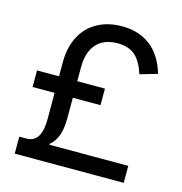

<svg xmlns="http://www.w3.org/2000/svg" viewBox="-102 -792 820 864"><g transform="rotate(15 308.0 -359.5)"><path d="M43 -99.6H76.2Q111.3 -99.6 128.4 -127Q145.5 -154.3 145.5 -208V-473.6Q145.5 -543 171.9 -593.8Q198.2 -644.5 247.6 -671.9Q296.9 -699.2 362.3 -699.2Q440.4 -699.2 494.1 -658.7Q547.9 -618.2 573.2 -534.2L492.2 -510.7Q473.6 -569.3 443.4 -594.7Q413.1 -620.1 362.3 -620.1Q298.8 -620.1 264.6 -582Q230.5 -543.9 230.5 -473.6V-232.4Q230.5 -178.7 213.9 -143.6Q197.3 -108.4 163.6 -90.8Q129.9 -73.2 78.1 -73.2H63.5L183.6 -113.3V-60.5H43V-99.6H550.8V-20.5H43ZM43 -408.2H359.4V-331.1H43Z"/></g></svg>

Font: Wanted Sans Std Variable
Style: Regular
Weight: 400
Designer: Original Design by Kil Hyung-jin and Kang Hanbin, Wanted Lab, Inc;
Foundry: Wanted Lab, Inc.
Version: Version 1.003;Glyphs 3.2 (3227)